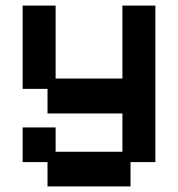

<svg xmlns="http://www.w3.org/2000/svg" viewBox="-20 -481 637 687"><path d="M150 186V99H61V-25H179V62H418V-75H150V-163H61V-461H179V-200H418V-461H536V99H447V186Z"/></svg>

Font: Pixelify Sans SemiBold
Style: Regular
Weight: 600
Designer: Stefie Justprince
Foundry: Typecalism Foundryline
Version: Version 1.000